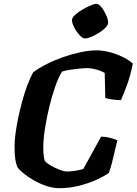

<svg xmlns="http://www.w3.org/2000/svg" viewBox="-20 -983 714 1003"><path d="M289 0Q256 0 221 -12Q186 -24 155 -42Q124 -60 101.5 -78.5Q79 -97 71 -110Q64 -125 60 -150Q56 -175 56 -221Q56 -248 61 -285.5Q66 -323 75 -366.5Q84 -410 96 -454Q108 -498 122.5 -537Q137 -576 153 -605Q184 -628 224.5 -648.5Q265 -669 311 -685Q357 -701 402 -710.5Q447 -720 485 -720Q515 -720 551 -711Q587 -702 620 -686Q653 -670 674 -651Q661 -586 642.5 -536.5Q624 -487 612 -460Q584 -460 562 -464Q540 -468 530 -471L527 -602Q518 -608 501.5 -614Q485 -620 467.5 -623.5Q450 -627 437 -627Q417 -627 393 -624.5Q369 -622 345.5 -618.5Q322 -615 304 -609Q285 -579 268 -529.5Q251 -480 237 -422.5Q223 -365 214.5 -309Q206 -253 206 -209Q206 -195 207.5 -178Q209 -161 213 -145Q217 -137 231.5 -127Q246 -117 264.5 -108Q283 -99 300.5 -93Q318 -87 328 -87Q342 -87 359.5 -89Q377 -91 392.5 -94.5Q408 -98 415 -100L508 -269Q532 -269 556.5 -262.5Q581 -256 593 -250Q588 -230 581 -199.5Q574 -169 566 -137Q558 -105 549 -80Q529 -65 490 -46.5Q451 -28 398.5 -14Q346 0 289 0ZM424 -782Q412 -782 395.5 -799.5Q379 -817 367.5 -840Q356 -863 356 -878Q356 -890 371.5 -904.5Q387 -919 409 -932Q431 -945 452 -954Q473 -963 483 -963Q496 -963 510.5 -944.5Q525 -926 535 -903Q545 -880 545 -865Q545 -852 530.5 -837.5Q516 -823 495.5 -810.5Q475 -798 455.5 -790Q436 -782 424 -782Z"/></svg>

Font: Texturina 12pt ExtraBold
Style: Italic
Weight: 800
Italic angle: -11°
Designer: Guillermo Torres Carreño
Foundry: Omnibus-Type
Version: Version 1.002